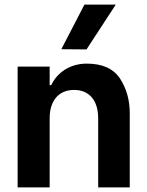

<svg xmlns="http://www.w3.org/2000/svg" viewBox="-20 -819 641 839"><path d="M358 -603 486 -799H349L248 -604ZM57 0H197V-302C197 -375 233 -426 304 -426C371 -426 409 -379 409 -302V0H547V-325C547 -381 533 -431 505 -475C476 -519 428 -541 359 -541C283 -541 228 -499 204 -447H197V-528H57Z"/></svg>

Font: Be Vietnam
Style: Bold
Weight: 700
Designer: Gabriel Lam
Foundry: TypeRant
Version: Version 4.000